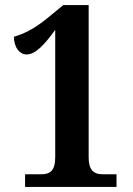

<svg xmlns="http://www.w3.org/2000/svg" viewBox="-20 -738 527 758"><path d="M79 0H440V-50H385C347 -50 330 -70 330 -117V-718H230L169 -668C111 -620 69 -603 35 -593C35 -550 58 -523 85 -523C120 -523 155 -561 198 -620V-117C198 -62 176 -50 143 -50H79Z"/></svg>

Font: Noto Serif Tamil Condensed
Style: Bold
Weight: 700
Width: 3
Designer: Indian Type Foundry, Tom Grace, and the Monotype Design Team
Foundry: Monotype Imaging Inc.
Version: Version 2.004